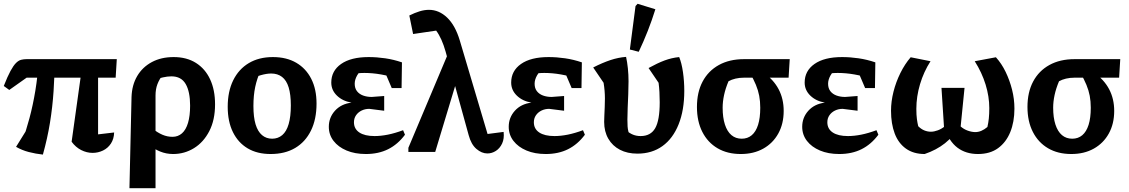

<svg xmlns="http://www.w3.org/2000/svg" viewBox="-23 -804 5976 1016"><path d="M356 -54 417 -491H496V-93L581 -103Q580 -69 564 -44.5Q548 -20 522 -7.5Q496 5 467 5Q436 5 406.5 -10Q377 -25 356 -54ZM204 14Q166 10 129.5 0.5Q93 -9 62 -27L162 -188L95 -57Q115 -112 133 -179Q151 -246 164 -324Q177 -402 182 -491H267Q266 -406 260.5 -322Q255 -238 241.5 -155Q228 -72 204 14ZM26 -328 -3 -349Q17 -400 32.5 -428.5Q48 -457 61.5 -470.5Q75 -484 88.5 -487.5Q102 -491 118 -491H595L589 -393H118Z M662 192 673 -290Q675 -354 703 -401.5Q731 -449 780.5 -475.5Q830 -502 896 -502Q965 -502 1014 -471Q1063 -440 1089 -384Q1115 -328 1115 -252Q1115 -169 1084.5 -110Q1054 -51 1003.5 -20Q953 11 893 11Q857 11 825 -2Q793 -15 769 -36L786 -122Q811 -102 836.5 -91Q862 -80 890 -80Q919 -80 940 -98.5Q961 -117 972 -154Q983 -191 983 -245Q983 -319 959.5 -359.5Q936 -400 884 -400Q863 -400 839 -394.5Q815 -389 787 -380L840 -410Q820 -385 810 -358.5Q800 -332 800 -299V192Z M1409 11Q1338 11 1287.5 -19Q1237 -49 1209.5 -105Q1182 -161 1182 -239Q1182 -320 1211 -379Q1240 -438 1293.5 -470Q1347 -502 1421 -502Q1493 -502 1544.5 -472Q1596 -442 1624 -387Q1652 -332 1652 -256Q1652 -173 1622.5 -113Q1593 -53 1539 -21Q1485 11 1409 11ZM1417 -70Q1448 -70 1470.5 -89Q1493 -108 1504.5 -147.5Q1516 -187 1516 -246Q1516 -304 1504.5 -341.5Q1493 -379 1469.5 -397Q1446 -415 1412 -415Q1388 -415 1356.5 -406Q1325 -397 1278 -379L1357 -432Q1337 -389 1327.5 -344Q1318 -299 1318 -243Q1318 -184 1329.5 -146Q1341 -108 1363.5 -89Q1386 -70 1417 -70Z M1913 11Q1855 11 1811 -7.5Q1767 -26 1742 -58.5Q1717 -91 1717 -133Q1717 -182 1749.5 -218Q1782 -254 1837 -261Q1790 -269 1760 -298Q1730 -327 1730 -367Q1730 -429 1782 -465.5Q1834 -502 1928 -502Q1971 -502 2015.5 -495.5Q2060 -489 2104 -474L2087 -386Q2039 -402 1993.5 -410Q1948 -418 1905 -418Q1865 -418 1824 -409L1905 -445Q1879 -427 1866.5 -404.5Q1854 -382 1854 -361Q1854 -337 1866 -321.5Q1878 -306 1898.5 -298.5Q1919 -291 1944 -291L2010 -296V-218L1931 -228Q1909 -228 1890.5 -219Q1872 -210 1861 -194Q1850 -178 1850 -157Q1850 -122 1878.5 -103Q1907 -84 1959 -84Q1992 -84 2029.5 -91.5Q2067 -99 2110 -115L2120 -91Q2082 -40 2031 -14.5Q1980 11 1913 11ZM2050 -338 1992 -474H2104L2102 -338Z M2406 -417 2280 0H2138V-22L2358 -544ZM2557 -95 2642 -106Q2646 -70 2634 -44.5Q2622 -19 2601 -5.5Q2580 8 2556 8Q2526 8 2498 -16Q2470 -40 2457 -89L2335 -531Q2315 -602 2285 -642L2163 -624L2143 -722Q2171 -736 2197 -744Q2223 -752 2247 -752Q2300 -752 2343 -711Q2386 -670 2410 -590Z M2865 11Q2807 11 2763 -7.5Q2719 -26 2694 -58.5Q2669 -91 2669 -133Q2669 -182 2701.5 -218Q2734 -254 2789 -261Q2742 -269 2712 -298Q2682 -327 2682 -367Q2682 -429 2734 -465.5Q2786 -502 2880 -502Q2923 -502 2967.5 -495.5Q3012 -489 3056 -474L3039 -386Q2991 -402 2945.5 -410Q2900 -418 2857 -418Q2817 -418 2776 -409L2857 -445Q2831 -427 2818.5 -404.5Q2806 -382 2806 -361Q2806 -337 2818 -321.5Q2830 -306 2850.5 -298.5Q2871 -291 2896 -291L2962 -296V-218L2883 -228Q2861 -228 2842.5 -219Q2824 -210 2813 -194Q2802 -178 2802 -157Q2802 -122 2830.5 -103Q2859 -84 2911 -84Q2944 -84 2981.5 -91.5Q3019 -99 3062 -115L3072 -91Q3034 -40 2983 -14.5Q2932 11 2865 11ZM3002 -338 2944 -474H3056L3054 -338Z M3350 9Q3297 9 3257.5 -11.5Q3218 -32 3196 -70Q3174 -108 3174 -159Q3174 -171 3175 -192Q3176 -213 3177 -237.5Q3178 -262 3178 -283Q3178 -324 3171 -366L3116 -447Q3165 -472 3207 -486Q3249 -500 3290 -503Q3296 -476 3299.5 -442.5Q3303 -409 3303 -374Q3303 -341 3301.5 -304.5Q3300 -268 3298.5 -233.5Q3297 -199 3297 -171Q3297 -149 3298 -135Q3299 -121 3302 -109Q3305 -97 3311 -83L3290 -115Q3308 -99 3326.5 -91.5Q3345 -84 3367 -84Q3420 -84 3444 -125.5Q3468 -167 3468 -263Q3468 -290 3466.5 -317Q3465 -344 3462 -366L3409 -444Q3456 -470 3493.5 -484Q3531 -498 3571 -502Q3584 -471 3591 -422.5Q3598 -374 3598 -323Q3598 -221 3568 -146Q3538 -71 3482.5 -31Q3427 9 3350 9ZM3357 -530 3310 -542 3340 -772 3351 -784 3445 -755Q3427 -697 3405 -641Q3383 -585 3357 -530Z M3915 -393Q3890 -393 3869 -388Q3848 -383 3832 -374Q3816 -336 3808.5 -301Q3801 -266 3801 -234Q3801 -182 3813 -145Q3825 -108 3847.5 -89Q3870 -70 3902 -70Q3933 -70 3955 -88.5Q3977 -107 3988.5 -143.5Q4000 -180 4000 -234Q4000 -268 3994.5 -297Q3989 -326 3977 -355Q3965 -384 3945 -419L4017 -420Q4124 -345 4124 -217Q4124 -149 4095.5 -97.5Q4067 -46 4016 -17.5Q3965 11 3897 11Q3826 11 3774 -19.5Q3722 -50 3693.5 -106Q3665 -162 3665 -238Q3665 -316 3695 -372.5Q3725 -429 3781 -460Q3837 -491 3914 -491H4156L4150 -393Z M4418 11Q4360 11 4316 -7.5Q4272 -26 4247 -58.5Q4222 -91 4222 -133Q4222 -182 4254.5 -218Q4287 -254 4342 -261Q4295 -269 4265 -298Q4235 -327 4235 -367Q4235 -429 4287 -465.5Q4339 -502 4433 -502Q4476 -502 4520.5 -495.5Q4565 -489 4609 -474L4592 -386Q4544 -402 4498.5 -410Q4453 -418 4410 -418Q4370 -418 4329 -409L4410 -445Q4384 -427 4371.5 -404.5Q4359 -382 4359 -361Q4359 -337 4371 -321.5Q4383 -306 4403.5 -298.5Q4424 -291 4449 -291L4515 -296V-218L4436 -228Q4414 -228 4395.5 -219Q4377 -210 4366 -194Q4355 -178 4355 -157Q4355 -122 4383.5 -103Q4412 -84 4464 -84Q4497 -84 4534.5 -91.5Q4572 -99 4615 -115L4625 -91Q4587 -40 4536 -14.5Q4485 11 4418 11ZM4555 -338 4497 -474H4609L4607 -338Z M5152 11Q5088 11 5043.5 -22.5Q4999 -56 4972 -131L5059 -136Q5077 -120 5098.5 -112.5Q5120 -105 5138 -105Q5170 -105 5202 -132Q5207 -153 5209.5 -177Q5212 -201 5212 -232Q5212 -293 5192.5 -356.5Q5173 -420 5135 -480L5247 -501Q5277 -468 5298.5 -423.5Q5320 -379 5332.5 -329.5Q5345 -280 5345 -229Q5345 -159 5323 -105Q5301 -51 5258.5 -20Q5216 11 5152 11ZM4870 11Q4811 11 4771 -17.5Q4731 -46 4711.5 -97.5Q4692 -149 4692 -218Q4692 -267 4705 -318.5Q4718 -370 4741.5 -417.5Q4765 -465 4796 -501L4901 -480Q4865 -424 4845.5 -358.5Q4826 -293 4826 -228Q4826 -195 4829 -173.5Q4832 -152 4836 -136Q4851 -121 4868 -114Q4885 -107 4903 -107Q4920 -107 4940 -114.5Q4960 -122 4977 -136L5050 -133Q5023 -82 4977.5 -46Q4932 -10 4870 11ZM5057 -100 4974 -105 4959 -339H5081Z M5664 -393Q5639 -393 5618 -388Q5597 -383 5581 -374Q5565 -336 5557.5 -301Q5550 -266 5550 -234Q5550 -182 5562 -145Q5574 -108 5596.5 -89Q5619 -70 5651 -70Q5682 -70 5704 -88.5Q5726 -107 5737.5 -143.5Q5749 -180 5749 -234Q5749 -268 5743.5 -297Q5738 -326 5726 -355Q5714 -384 5694 -419L5766 -420Q5873 -345 5873 -217Q5873 -149 5844.5 -97.5Q5816 -46 5765 -17.5Q5714 11 5646 11Q5575 11 5523 -19.5Q5471 -50 5442.5 -106Q5414 -162 5414 -238Q5414 -316 5444 -372.5Q5474 -429 5530 -460Q5586 -491 5663 -491H5905L5899 -393Z"/></svg>

Font: Piazzolla 24pt
Style: Bold
Weight: 700
Designer: Juan Pablo del Peral
Foundry: Huerta Tipografica
Version: Version 2.005